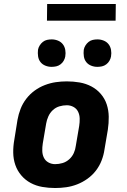

<svg xmlns="http://www.w3.org/2000/svg" viewBox="-20 -937 640 965"><path d="M257 8Q224 8 192.5 2.5Q161 -3 134 -17.5Q107 -32 87 -55.5Q67 -79 57 -108Q47 -137 46.5 -169.5Q46 -202 52 -235L68 -335Q73 -363 83.5 -390Q94 -417 112 -440.5Q130 -464 154 -481.5Q178 -499 205.5 -509.5Q233 -520 260.5 -524Q288 -528 316 -528Q349 -528 380.5 -522.5Q412 -517 439.5 -502.5Q467 -488 487 -464.5Q507 -441 516.5 -412Q526 -383 526.5 -350.5Q527 -318 522 -285L505 -185Q501 -157 490.5 -130Q480 -103 462 -79.5Q444 -56 419.5 -38.5Q395 -21 368 -10.5Q341 0 313 4Q285 8 257 8ZM257 -112Q276 -112 294.5 -117.5Q313 -123 328 -136.5Q343 -150 351 -168Q359 -186 361 -204L378 -304Q381 -323 380.5 -341.5Q380 -360 372.5 -375.5Q365 -391 349.5 -399.5Q334 -408 316 -408Q297 -408 278.5 -402.5Q260 -397 245.5 -383.5Q231 -370 223 -352Q215 -334 212 -316L195 -216Q192 -197 192.5 -178.5Q193 -160 200.5 -144.5Q208 -129 223.5 -120.5Q239 -112 257 -112ZM469 -601Q453 -601 438 -607Q423 -613 413.5 -625Q404 -637 401.5 -653.5Q399 -670 401 -687Q403 -698 409.5 -708.5Q416 -719 425.5 -726.5Q435 -734 446.5 -736.5Q458 -739 470 -739Q486 -739 501 -733Q516 -727 525.5 -715Q535 -703 538 -686.5Q541 -670 538 -653Q536 -642 530 -631.5Q524 -621 514 -613.5Q504 -606 492.5 -603.5Q481 -601 469 -601ZM239 -601Q223 -601 208 -607Q193 -613 183.5 -625Q174 -637 171.5 -653.5Q169 -670 171 -687Q173 -698 179.5 -708.5Q186 -719 195.5 -726.5Q205 -734 216.5 -736.5Q228 -739 240 -739Q256 -739 271 -733Q286 -727 295.5 -715Q305 -703 308 -686.5Q311 -670 308 -653Q306 -642 300 -631.5Q294 -621 284 -613.5Q274 -606 262.5 -603.5Q251 -601 239 -601ZM216 -833 217 -917H562L561 -833Z"/></svg>

Font: Iosevka Aile Heavy Oblique
Style: Regular
Weight: 900
Italic angle: -9°
Designer: Belleve Invis
Foundry: Belleve Invis
Version: Version 31.1.0; ttfautohint (v1.8.4)